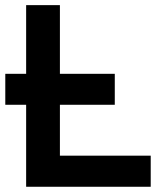

<svg xmlns="http://www.w3.org/2000/svg" viewBox="-30 -713 636 733"><path d="M-9.8 -313V-431.2H408.2V-313ZM69.8 0V-693.4H198.7V0ZM69.8 0V-118.7H545.4V0Z"/></svg>

Font: Cascadia Mono
Style: Regular
Weight: 400
Monospace: yes
Designer: Aaron Bell
Foundry: Saja Typeworks
Version: Version 2404.023